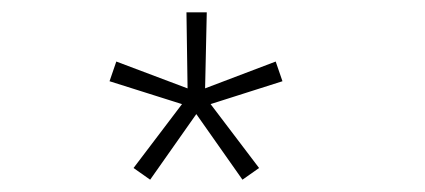

<svg xmlns="http://www.w3.org/2000/svg" viewBox="-20 -820 690 312"><path d="M374 -528 291 -646 313 -663 401 -547ZM224 -528 197 -547 285 -663 307 -646ZM291 -646 158 -688 169 -720 299 -671ZM299 -640Q291.5 -640 286.2 -645.2Q281 -650.5 281 -658Q281 -665 286.2 -670Q291.5 -675 299 -675Q306.5 -675 311.2 -670Q316 -665 316 -658Q316 -650.5 311.2 -645.2Q306.5 -640 299 -640ZM285 -663 283 -800H316L313 -663ZM307 -646 299 -671 428 -720 439 -688Z"/></svg>

Font: Trispace Thin
Style: Regular
Weight: 100
Designer: Tyler Finck
Foundry: Etcetera Type Company
Version: Version 1.210